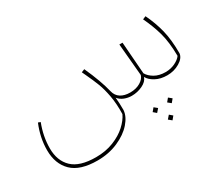

<svg xmlns="http://www.w3.org/2000/svg" viewBox="-109 -641 1341 1159"><g transform="rotate(-30 562.0 -62.0)"><path d="M1048 -78Q1044 -46 1005 -23Q966 0 919 0Q872 0 838 -18.5Q804 -37 791 -62Q782 -34 746.5 -17Q711 0 671 0Q645 0 620.5 -9.5Q596 -19 580 -39Q584 -1 584 49Q581 92 543.5 135Q506 178 441 206.5Q376 235 297 235Q176 235 119.5 179.5Q63 124 63 29Q63 -58 99 -144L115 -138Q83 -55 83 28Q83 114 134.5 163.5Q186 213 299 213Q367 213 422 191Q477 169 513.5 135.5Q550 102 566 67Q568 -4 557.5 -60.5Q547 -117 532 -156Q517 -195 493 -246Q489 -255 485.5 -262Q482 -269 480 -274L502 -283Q554 -168 573 -88Q581 -55 607 -38.5Q633 -22 673 -22Q714 -22 743.5 -39.5Q773 -57 780 -82L760 -306H782L799 -83Q813 -58 844 -40Q875 -22 920 -22Q955 -22 985.5 -36.5Q1016 -51 1030 -71Q1029 -166 1011 -231.5Q993 -297 960 -366L982 -375Q1014 -309 1031 -241Q1048 -173 1048 -78ZM835 141 854 118 876 136 857 159ZM730 148 749 125 771 143 751 166ZM787 233 807 210 828 228 809 251Z"/></g></svg>

Font: FiraGO Thin
Style: Italic
Weight: 100
Italic angle: -8°
Designer: bBox Type GmbH
Foundry: bBox Type GmbH
Version: Version 1.001